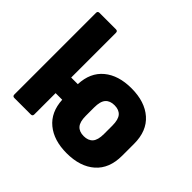

<svg xmlns="http://www.w3.org/2000/svg" viewBox="-162 -880 1089 1089"><g transform="rotate(45 382.5 -335.5)"><path d="M63 0Q49 0 49 -14V-669Q49 -683 63 -683H195Q209 -683 209 -669V-310H262Q266 -406 328 -457.5Q390 -509 494 -509Q602 -509 664.5 -454Q727 -399 727 -297V-201Q727 -98 664.5 -43Q602 12 494 12Q391 12 329 -39Q267 -90 262 -185H209V-14Q209 0 195 0ZM494 -125Q530 -125 548.5 -146Q567 -167 567 -215V-282Q567 -331 548.5 -352Q530 -373 494 -373Q458 -373 439.5 -352Q421 -331 421 -282V-215Q421 -167 439.5 -146Q458 -125 494 -125Z"/></g></svg>

Font: Sofia Sans Black
Style: Regular
Weight: 900
Designer: Botio Nikoltchev, Ani Petrova
Foundry: lettersoup
Version: Version 4.100; ttfautohint (v1.8.3)